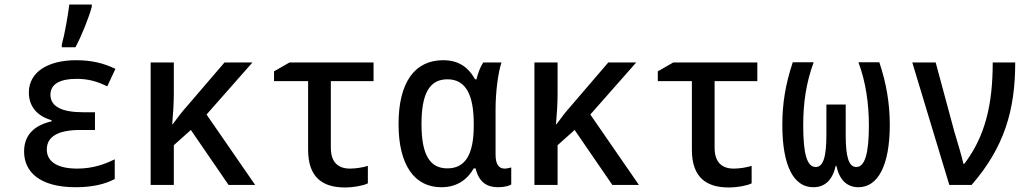

<svg xmlns="http://www.w3.org/2000/svg" viewBox="-20 -814 4544 845"><path d="M252 -618V-606H312C341 -660 371 -737 384 -784V-794H285C280 -750 264 -660 252 -618ZM313 10C388 10 443 -4 485 -26V-113C443 -92 389 -72 320 -72C240 -72 186 -98 186 -156C186 -211 232 -242 334 -242H398V-320H346C254 -320 202 -344 202 -397C202 -443 242 -467 317 -467C370 -467 409 -455 452 -434L488 -511C436 -536 383 -549 315 -549C193 -549 107 -498 107 -407C107 -345 144 -303 207 -285V-280C137 -264 86 -225 86 -147C86 -56 157 10 313 10Z M643 0H745V-175L820 -242L986 0H1103L889 -310L1091 -539H968L805 -349C780 -321 761 -296 740 -267H738C742 -313 745 -361 745 -404V-539H643Z M1498 11C1538 11 1578 3 1599 -7V-84C1577 -77 1546 -72 1520 -72C1470 -72 1436 -98 1436 -164V-457H1624V-539H1254L1186 -500V-457H1336V-155C1336 -31 1402 11 1498 11Z M1922 10C1994 10 2038 -26 2065 -73H2073C2088 -11 2124 10 2172 10C2198 10 2221 4 2230 -2V-77C2223 -75 2210 -72 2201 -72C2177 -72 2161 -89 2161 -133V-333C2161 -409 2172 -494 2187 -539H2107C2093 -519 2083 -490 2077 -465H2071C2039 -521 1996 -549 1930 -549C1805 -549 1734 -451 1734 -268C1734 -85 1806 10 1922 10ZM1949 -73C1872 -73 1835 -132 1835 -268C1835 -400 1869 -465 1949 -465C2032 -465 2065 -394 2065 -268V-261C2065 -136 2029 -73 1949 -73Z M2332 0H2434V-175L2509 -242L2675 0H2792L2578 -310L2780 -539H2657L2494 -349C2469 -321 2450 -296 2429 -267H2427C2431 -313 2434 -361 2434 -404V-539H2332Z M3187 11C3227 11 3267 3 3288 -7V-84C3266 -77 3235 -72 3209 -72C3159 -72 3125 -98 3125 -164V-457H3313V-539H2943L2875 -500V-457H3025V-155C3025 -31 3091 11 3187 11Z M3559 10C3612 10 3644 -23 3658 -84H3661C3674 -23 3707 10 3758 10C3844 10 3896 -86 3896 -265C3896 -358 3881 -447 3850 -540H3758C3791 -452 3804 -356 3804 -261C3804 -138 3786 -79 3749 -79C3715 -79 3702 -124 3702 -221V-354H3617V-221C3617 -123 3603 -79 3570 -79C3532 -79 3515 -135 3515 -262C3515 -360 3527 -447 3561 -540H3469C3437 -444 3423 -359 3423 -264C3423 -86 3472 10 3559 10Z M4158 0H4256C4400 -166 4448 -329 4448 -539H4349C4349 -354 4316 -214 4224 -93H4220C4213 -127 4193 -190 4180 -235L4098 -539H3995Z"/></svg>

Font: Noto Sans Mono SemiCondensed Medium
Style: Regular
Weight: 500
Width: 4
Designer: Monotype Design Team
Foundry: Monotype Imaging Inc.
Version: Version 2.014